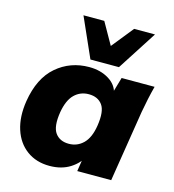

<svg xmlns="http://www.w3.org/2000/svg" viewBox="-114 -857 871 962"><g transform="rotate(15 322.0 -375.5)"><path d="M230 11Q161 11 112 -25Q63 -61 42.5 -125Q22 -189 35 -272Q55 -396 126.5 -457.5Q198 -519 296 -519Q355 -519 398 -492.5Q441 -466 449 -422L440 -418L466 -508H637Q628 -474 620.5 -439Q613 -404 607 -370L548 0H372L386 -91H403Q381 -45 336.5 -17Q292 11 230 11ZM295 -121Q339 -121 370 -151.5Q401 -182 411 -246Q423 -323 399.5 -355Q376 -387 329 -387Q285 -387 254.5 -357Q224 -327 213 -262Q201 -186 224.5 -153.5Q248 -121 295 -121ZM291 -557 200 -762H308L372 -649L463 -762H571L439 -557Z"/></g></svg>

Font: Mulish ExtraLight Black
Style: Italic
Weight: 900
Italic angle: -9°
Version: Version 3.603